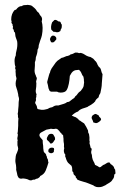

<svg xmlns="http://www.w3.org/2000/svg" viewBox="-20 -727 496 792"><path d="M201 -170Q207 -160 207 -158V-151Q203 -147 200 -141Q198 -139 196 -137Q194 -135 190 -135H188Q184 -142 174 -150Q172 -155 174 -159.5Q176 -164 179 -169Q183 -175 191 -175Q199 -175 201 -170ZM202 -116Q204 -111 203 -109Q202 -106 202 -100Q197 -95 191 -95Q185 -95 180 -100Q178 -109 182.5 -113.5Q187 -118 193 -118Q199 -118 202 -116ZM196 -285 199 -287Q207 -292 212 -292H221Q237 -297 244 -299Q251 -301 257 -306Q262 -306 266 -308Q276 -316 279.5 -318.5Q283 -321 285 -322Q288 -324 290 -329Q297 -334 301 -341Q304 -346 313 -352Q323 -364 325 -372Q326 -376 326 -380Q326 -384 327 -388Q326 -391 326 -400Q325 -403 325 -406Q325 -409 324 -411Q319 -416 316 -425Q314 -430 311.5 -433Q309 -436 306 -439L296 -438Q284 -438 275 -426L268 -414Q267 -397 264 -382Q261 -366 255 -355.5Q249 -345 230 -345Q221 -345 215 -349H196Q191 -348 187 -350.5Q183 -353 183 -356L180 -363Q178 -373 177.5 -376.5Q177 -380 176 -382Q174 -387 175 -391L182 -417Q184 -425 186 -427L188 -435L193 -445Q203 -460 209.5 -468.5Q216 -477 225 -482Q232 -487 233.5 -488Q235 -489 236 -489Q240 -489 241 -490Q247 -492 250.5 -494Q254 -496 258 -496Q267 -498 270 -502Q281 -504 290 -510H298Q301 -510 305 -508Q312 -508 313 -509Q324 -506 329 -502Q336 -497 343 -494.5Q350 -492 353 -492Q362 -487 364.5 -485Q367 -483 370 -479Q372 -475 375 -474Q376 -473 379 -468Q381 -463 383 -459Q385 -455 388 -451Q395 -447 397 -437Q399 -427 403 -421L400 -383Q400 -373 398 -363Q396 -353 394 -343Q388 -335 387 -326Q381 -320 378 -318Q376 -316 374.5 -313.5Q373 -311 372 -308Q369 -306 367 -303Q354 -293 349 -291Q347 -290 345 -289Q343 -288 341 -286Q336 -284 331 -282.5Q326 -281 320 -279Q307 -274 302 -267Q289 -263 276 -250Q284 -247 286.5 -245.5Q289 -244 294 -243Q295 -240 300 -238Q303 -237 305 -232Q313 -228 316 -225Q319 -223 321.5 -221.5Q324 -220 327 -218Q337 -203 343 -189Q343 -178 347 -175Q349 -164 349 -160.5Q349 -157 349 -154Q348 -148 350 -143Q348 -136 351 -130L354 -117Q359 -115 358 -110Q357 -105 356 -100Q356 -94 359 -88Q360 -84 360 -78Q361 -73 362.5 -68.5Q364 -64 366 -61Q370 -55 372 -47Q377 -44 380 -43Q383 -42 384 -41L388 -38Q389 -37 392 -37Q395 -37 400 -42Q405 -47 412 -49Q416 -51 420 -54Q424 -57 429 -57Q431 -57 433 -56Q435 -50 440 -48Q451 -40 451 -33Q453 -29 455 -27Q455 -25 455.5 -22Q456 -19 456 -16Q458 -10 451 -7Q452 6 444 14Q443 17 438 22L431 27Q423 32 420 33.5Q417 35 415 37Q407 41 401.5 43Q396 45 388 45Q381 45 377 44Q366 40 366 38Q353 33 343.5 29Q334 25 325 23Q307 18 299 14Q298 12 297.5 10.5Q297 9 295 8Q292 6 292 0Q288 -3 285 -6.5Q282 -10 283 -15Q277 -20 278 -28Q278 -36 275 -43L267 -50Q260 -55 256.5 -62Q253 -69 251 -77Q247 -84 250 -88Q240 -99 245 -116Q243 -122 244 -125V-133Q242 -143 242 -148Q242 -151 242 -154.5Q242 -158 241 -162Q241 -166 240.5 -168.5Q240 -171 235 -173Q233 -178 231.5 -179Q230 -180 228 -181Q226 -186 224 -187Q219 -193 216 -194.5Q213 -196 210 -196Q207 -195 203.5 -195Q200 -195 197 -195Q194 -196 190 -196Q188 -196 187 -195Q179 -193 176 -193Q173 -193 171 -192Q160 -186 150.5 -181Q141 -176 143 -166Q147 -158 150 -156Q152 -153 156 -149Q156 -143 156.5 -137Q157 -131 158 -126Q158 -120 158.5 -114.5Q159 -109 160 -104Q161 -98 167 -94Q171 -90 171 -85Q174 -82 174 -75Q178 -71 178 -66Q178 -63 178.5 -61Q179 -59 180 -57Q175 -39 168.5 -23.5Q162 -8 146 -1Q144 4 141 5.5Q138 7 136 9Q128 11 128 11Q125 14 122 14Q116 14 114 15Q112 17 107 17Q103 17 101 16L92 12Q88 11 83 10Q78 9 74 9Q72 10 67 10Q59 10 55 3.5Q51 -3 50 -13Q48 -20 47 -25Q46 -30 47 -33Q47 -40 46 -45.5Q45 -51 44 -56Q43 -61 43.5 -68Q44 -75 45 -83Q46 -90 50 -97Q52 -102 54 -108Q56 -114 54 -120Q51 -130 52 -133V-139Q51 -142 53 -148Q51 -154 51.5 -157.5Q52 -161 53 -165Q55 -172 52 -176Q54 -184 54 -192Q54 -200 55 -208Q55 -216 55 -224Q55 -232 56 -239Q54 -241 54 -248Q55 -251 53 -257Q54 -262 54.5 -266Q55 -270 55 -275Q56 -283 56.5 -290.5Q57 -298 57 -306Q58 -312 58.5 -317Q59 -322 56 -330Q55 -333 55 -338Q53 -347 51.5 -353Q50 -359 48 -364Q44 -374 44.5 -383Q45 -392 47 -398Q49 -403 47 -408Q44 -418 45 -421Q44 -431 44 -434Q44 -437 45 -439Q43 -441 42.5 -445Q42 -449 44 -451Q42 -456 41 -462Q40 -468 40 -475Q40 -488 45 -498Q45 -508 48 -518Q53 -537 51 -555Q50 -560 46 -570Q43 -578 43 -583Q43 -588 41 -594Q37 -595 37 -602Q36 -604 35 -606.5Q34 -609 32 -611Q35 -615 33 -620Q30 -623 32 -627Q30 -628 28 -631.5Q26 -635 28 -638Q25 -646 27 -657.5Q29 -669 34 -677Q36 -680 38.5 -683.5Q41 -687 46 -687Q52 -695 57.5 -698.5Q63 -702 71 -702Q74 -706 82 -706Q90 -706 94 -707Q107 -706 112 -702.5Q117 -699 122 -694Q124 -692 126.5 -689.5Q129 -687 131 -683Q133 -679 140 -674Q142 -670 144 -666.5Q146 -663 150 -659Q156 -650 152 -639Q159 -614 153 -582Q152 -577 151 -574.5Q150 -572 150 -571Q147 -564 146 -560Q145 -558 145 -557L140 -541Q139 -529 138 -528L135 -522Q135 -509 128 -491Q128 -479 124 -471Q124 -464 124 -456.5Q124 -449 123 -442Q121 -428 128 -415Q128 -413 129.5 -410.5Q131 -408 132 -405Q132 -402 131 -398.5Q130 -395 129 -392Q129 -387 130 -384Q130 -375 129.5 -369.5Q129 -364 128 -358Q126 -346 131 -338Q129 -334 130 -331Q130 -328 129.5 -326Q129 -324 128 -322Q129 -317 128 -311Q125 -307 125 -302Q133 -289 133 -283Q133 -278 138 -276.5Q143 -275 151 -274H155Q162 -274 165 -275Q178 -277 182 -281Q184 -282 187.5 -283Q191 -284 196 -285ZM365 -222Q364 -228 360 -235Q356 -242 360 -248Q360 -250 365 -253Q370 -256 372 -257Q377 -257 380.5 -254.5Q384 -252 388 -250Q388 -245 394 -241Q402 -233 388 -224Q381 -219 376 -219ZM191 -553Q189 -556 188 -558.5Q187 -561 186 -566Q188 -571 189.5 -574Q191 -577 196 -580H203Q210 -576 211.5 -572.5Q213 -569 212 -564Q210 -562 208 -559.5Q206 -557 204 -555Q201 -552 197 -552Q193 -552 191 -553ZM220 -639Q228 -639 230 -635Q232 -628 235 -625Q235 -615 234 -611Q230 -606 229 -599Q223 -595 220.5 -594.5Q218 -594 216 -594Q211 -594 209 -595Q208 -596 206 -596Q204 -596 202 -595Q198 -598 192 -604Q188 -617 195 -635Q202 -642 202 -642Q204 -645 207 -645Q214 -645 220 -639Z"/></svg>

Font: Black And White Picture
Style: Regular
Weight: 400
Designer: AsiaSoft Inc.
Foundry: AsiaSoft Inc.
Version: Version 1.64